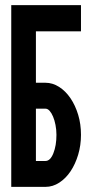

<svg xmlns="http://www.w3.org/2000/svg" viewBox="-20 -731 354 749"><path d="M23.9 -2V-710.9H295.9V-608.9H120.1V-408.2H157.2Q185.1 -408.2 210.4 -392.1Q235.8 -376 254.9 -347.9Q273.9 -319.8 284.9 -283.4Q295.9 -247.1 295.9 -205.1Q295.9 -164.1 284.9 -127.4Q273.9 -90.8 255.4 -63Q236.8 -35.2 211.4 -18.6Q186 -2 157.2 -2ZM120.1 -103H157.2Q176.3 -103 188.2 -133.1Q200.2 -163.1 200.2 -205.1Q200.2 -225.1 196.5 -243.7Q192.9 -262.2 187 -276.1Q181.2 -290 173.6 -298.6Q166 -307.1 157.2 -307.1H120.1Z"/></svg>

Font: Fundamental  Brigade Condensed
Style: Regular
Weight: 400
Width: 3
Designer: Peter Wiegel, original typeface by Carl Albert Fahrenwaldt 1901
Foundry: Peter Wiegel
Version: Version 0.000 2012 initial release